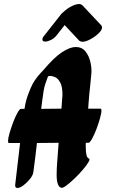

<svg xmlns="http://www.w3.org/2000/svg" viewBox="-20 -934 570 956"><path d="M286 1Q262 -4 262 -64Q262 -91 265 -130Q268 -169 272 -223L164 -222Q160 -186 155.5 -149.5Q151 -113 146 -77Q144 -61 129 -42.5Q114 -24 96.5 -11Q79 2 67 2Q53 2 56 -17Q62 -67 68 -119.5Q74 -172 80 -222H24Q20 -222 20 -232Q20 -245 27.5 -271Q35 -297 45.5 -325Q56 -353 67 -372.5Q78 -392 84 -392H102Q103 -395 103 -398Q108 -431 120 -463.5Q132 -496 142 -515Q152 -534 167 -552.5Q182 -571 196 -585Q250 -649 289.5 -674.5Q329 -700 357 -700Q388 -700 405.5 -678Q423 -656 430 -625.5Q437 -595 435 -569Q432 -534 429.5 -511.5Q427 -489 425 -469Q423 -449 421 -421Q420 -407 419 -393H481Q485 -393 485 -383Q485 -370 477.5 -343.5Q470 -317 459.5 -289.5Q449 -262 438 -242.5Q427 -223 421 -223H407Q407 -211 407 -202Q407 -150 422 -145Q430 -143 421 -127.5Q412 -112 393 -89.5Q374 -67 352 -46Q330 -25 311.5 -11Q293 3 286 1ZM197 -480Q194 -460 191 -438Q188 -416 185 -392L286 -393L289 -435L291 -461Q291 -503 280 -523Q269 -543 255 -549.5Q241 -556 231 -556Q227 -556 224.5 -555.5Q222 -555 221 -555Q219 -552 218 -551Q212 -536 206 -517.5Q200 -499 197 -480ZM375 -731 302 -809 261 -757Q250 -743 233.5 -735Q217 -727 206 -727Q191 -727 191 -737Q191 -746 199 -755L284 -863Q289 -870 297 -875Q313 -891 335.5 -902.5Q358 -914 374 -914Q382 -914 389 -909L485 -807Q488 -803 488 -797Q488 -784 470.5 -767.5Q453 -751 430 -738.5Q407 -726 390 -726Q382 -726 375 -731Z"/></svg>

Font: Ga Maamli
Style: Regular
Weight: 400
Designer: Afotey Clement Nii Odai, Ama Asantewa Diaka, David Abbey-Thompson
Foundry: Sorkin Type Co.
Version: Version 1.000; ttfautohint (v1.8.4.7-5d5b)